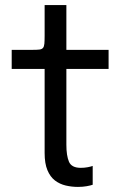

<svg xmlns="http://www.w3.org/2000/svg" viewBox="-20 -727 480 755"><path d="M286.5 8Q262 8 238.5 2.5Q215 -3 196.2 -17.2Q177.5 -31.5 166.5 -57.8Q155.5 -84 155.5 -125.5Q155.5 -136 155.5 -147.2Q155.5 -158.5 155.5 -171V-456H26V-531H109Q126 -531 135.5 -532.2Q145 -533.5 149.2 -538.8Q153.5 -544 154.5 -555.2Q155.5 -566.5 155.5 -586.5V-707H241V-531H407V-456H241V-198.5Q241 -187.5 241 -177Q241 -166.5 241 -157.5Q241 -115 251.2 -91Q261.5 -67 297.5 -67Q312 -67 325 -69.5Q338 -72 344.5 -74.5V-0.5Q336 2.5 320.8 5.2Q305.5 8 286.5 8Z"/></svg>

Font: Epilogue
Style: Regular
Weight: 400
Designer: Tyler Finck
Foundry: Etcetera Type Co
Version: Version 2.112